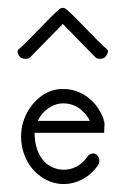

<svg xmlns="http://www.w3.org/2000/svg" viewBox="-20 -463 322 483"><path d="M129.4 -439.9C104.9 -419.7 51.4 -359.3 27 -339.1C21.2 -334.3 25.3 -325.7 30.1 -320C34.9 -314.2 49.5 -313.3 55.2 -318.1L138 -402.8L220.8 -318.1C226.5 -313.3 240.1 -314.2 244.9 -320C249.7 -325.7 254.8 -334.3 249 -339.1C224.6 -359.3 171.1 -419.7 146.6 -439.9C141.4 -444.2 134.6 -444.2 129.4 -439.9ZM140 -239H136C105 -239 75 -221 55 -191C40 -169 33 -144 33 -119C33 -83 48 -47 76 -24C95 -8 118 0 140 0C173 0 206 -17 227 -48C230 -53 231 -60 229 -66C226 -72 221 -77 215 -77C209 -77 203 -74 200 -69C185 -47 163 -36 141 -36C125 -36 110 -41 96 -52C75 -71 67 -100 67 -129H242C242 -139 243 -145 243 -151C243 -154 242 -156 242 -159H241C241 -161 241 -163 240 -165C232 -185 221 -202 205 -215C186 -231 163 -239 140 -239ZM139 -203C155 -203 171 -198 185 -186C194 -178 201 -170 206 -159H75C77 -163 79 -166 81 -170C96 -191 117 -203 139 -203Z"/></svg>

Font: LetsTrace
Style: basic
Weight: 500
Version: Version 002.000